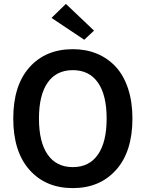

<svg xmlns="http://www.w3.org/2000/svg" viewBox="-20 -966 755 996"><path d="M48.8 -351.1Q48.8 -522.9 132.8 -616.9Q216.8 -710.9 357.9 -710.9Q426.8 -710.9 483.4 -687.3Q540 -663.6 581.1 -618.9Q622.1 -574.2 644.5 -505.9Q667 -437.5 667 -351.1Q667 -179.7 582.5 -85Q498 9.8 357.9 9.8Q216.8 9.8 132.8 -85Q48.8 -179.7 48.8 -351.1ZM357.9 -99.1Q442.9 -99.1 488 -164.1Q533.2 -229 533.2 -351.1Q533.2 -473.1 488 -537.6Q442.9 -602.1 357.9 -602.1Q272.5 -602.1 227.3 -537.6Q182.1 -473.1 182.1 -351.1Q182.1 -229 227.3 -164.1Q272.5 -99.1 357.9 -99.1ZM417 -759.8 247.1 -873 321.8 -945.8 467.8 -807.1Z"/></svg>

Font: LT Hoop SemBd
Style: Regular
Weight: 600
Designer: Daniel Lyons
Foundry: LyonsType
Version: Version 1.000